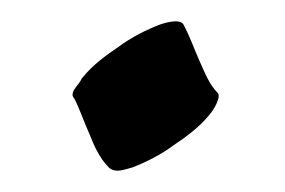

<svg xmlns="http://www.w3.org/2000/svg" viewBox="-20 -104 267 180"><path d="M167 -47C162 -58 158 -70 152 -81C151 -83 148 -84 145 -84C139 -84 133 -82 130 -81C117 -76 103 -69 91 -60C79 -52 67 -43 58 -32C56 -30 56 -29 56 -29C56 -29 54 -26 54 -26C51 -22 48 -19 48 -15C48 -14 49 -12 50 -11C55 -1 59 11 64 22C68 32 73 44 82 53C84 55 87 56 90 56C95 56 100 54 104 53C117 48 131 41 143 32C155 24 167 15 176 4C178 2 185 -8 185 -14C185 -15 185 -16 184 -17C176 -25 172 -36 167 -47Z"/></svg>

Font: Petaluma Script
Style: Regular
Weight: 400
Designer: Daniel Spreadbury
Foundry: Steinberg Media Technologies GmbH
Version: Version 1.10